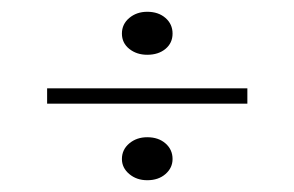

<svg xmlns="http://www.w3.org/2000/svg" viewBox="-20 -463 500 326"><path d="M230 -230Q249 -230 261 -219.5Q273 -209 273 -193Q273 -178 261 -167.5Q249 -157 230 -157Q212 -157 199.5 -167.5Q187 -178 187 -193Q187 -209 199.5 -219.5Q212 -230 230 -230ZM230 -443Q249 -443 261 -432.5Q273 -422 273 -406Q273 -390 261 -380Q249 -370 230 -370Q212 -370 199.5 -380Q187 -390 187 -406Q187 -422 199.5 -432.5Q212 -443 230 -443ZM60 -287V-313H400V-287Z"/></svg>

Font: Kalnia Glaze Thin Light
Style: Regular
Weight: 300
Version: Version 1.110